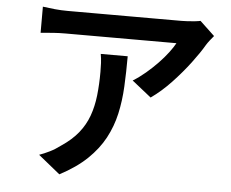

<svg xmlns="http://www.w3.org/2000/svg" viewBox="-54 -809 1109 923"><g transform="rotate(5 500.0 -347.0)"><path d="M948 -676Q941 -668 930 -654Q919 -640 913 -630Q891 -592 853 -541.5Q815 -491 768 -441Q721 -391 670 -355L577 -429Q608 -448 638 -473.5Q668 -499 694.5 -526.5Q721 -554 740.5 -580Q760 -606 771 -626Q757 -626 724.5 -626Q692 -626 647.5 -626Q603 -626 552 -626Q501 -626 450.5 -626Q400 -626 356 -626Q312 -626 280 -626Q248 -626 236 -626Q205 -626 177.5 -624Q150 -622 116 -619V-745Q144 -741 174.5 -738Q205 -735 236 -735Q248 -735 281 -735Q314 -735 360 -735Q406 -735 459 -735Q512 -735 564.5 -735Q617 -735 662.5 -735Q708 -735 740.5 -735Q773 -735 785 -735Q798 -735 816 -736Q834 -737 851.5 -739Q869 -741 877 -743ZM543 -543Q543 -467 539.5 -397Q536 -327 522 -264.5Q508 -202 478 -146Q448 -90 396.5 -40.5Q345 9 265 51L160 -34Q183 -42 209.5 -55Q236 -68 261 -87Q312 -121 343 -159.5Q374 -198 390.5 -243.5Q407 -289 413 -342.5Q419 -396 419 -457Q419 -479 418 -499.5Q417 -520 413 -543Z"/></g></svg>

Font: Noto Sans JP Thin SemiBold
Style: Regular
Weight: 600
Version: Version 2.004-H2;hotconv 1.0.118;makeotfexe 2.5.65603